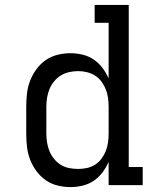

<svg xmlns="http://www.w3.org/2000/svg" viewBox="-20 -755 640 783"><path d="M267 8Q241 8 214.5 1.5Q188 -5 166 -20.5Q144 -36 128 -58Q112 -80 102.5 -105Q93 -130 90 -156.5Q87 -183 87 -210V-320Q87 -347 90 -373.5Q93 -400 102.5 -425Q112 -450 128 -472Q144 -494 166 -509.5Q188 -525 214.5 -531.5Q241 -538 267 -538Q292 -538 317 -532Q342 -526 362.5 -512Q383 -498 398 -478Q413 -458 423 -435V-662H366V-735H505V-74H562V0H423V-95Q413 -72 398 -52Q383 -32 362.5 -18Q342 -4 317 2Q292 8 267 8ZM299 -66Q317 -66 335 -70Q353 -74 368 -83.5Q383 -93 394 -108Q405 -123 411.5 -139.5Q418 -156 420.5 -174Q423 -192 423 -210V-320Q423 -338 420.5 -356Q418 -374 411.5 -390.5Q405 -407 394 -422Q383 -437 368 -446.5Q353 -456 335 -460.5Q317 -465 299 -465Q281 -465 262.5 -461Q244 -457 228.5 -447.5Q213 -438 201 -423.5Q189 -409 182 -392Q175 -375 172 -356.5Q169 -338 169 -320V-210Q169 -192 172 -173.5Q175 -155 182 -138Q189 -121 201 -106.5Q213 -92 228.5 -82.5Q244 -73 262.5 -69.5Q281 -66 299 -66Z"/></svg>

Font: Iosevka Curly Slab Extended
Style: Regular
Weight: 400
Width: 7
Monospace: yes
Designer: Belleve Invis
Foundry: Belleve Invis
Version: Version 11.1.0; ttfautohint (v1.8.3)